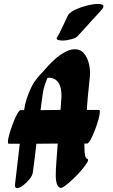

<svg xmlns="http://www.w3.org/2000/svg" viewBox="-20 -949 570 971"><path d="M286 1Q262 -4 262 -64Q262 -91 265 -130Q268 -169 272 -223L164 -222Q160 -186 155.5 -149.5Q151 -113 146 -77Q144 -61 129 -42.5Q114 -24 96.5 -11Q79 2 67 2Q53 2 56 -17Q62 -67 68 -119.5Q74 -172 80 -222H24Q20 -222 20 -232Q20 -245 27.5 -271Q35 -297 45.5 -325Q56 -353 67 -372.5Q78 -392 84 -392H102Q103 -395 103 -398Q108 -431 120 -463.5Q132 -496 142 -515Q152 -534 167 -552.5Q182 -571 196 -585Q250 -649 289.5 -674.5Q329 -700 357 -700Q388 -700 405.5 -678Q423 -656 430 -625.5Q437 -595 435 -569Q432 -534 429.5 -511.5Q427 -489 425 -469Q423 -449 421 -421Q420 -407 419 -393H481Q485 -393 485 -383Q485 -370 477.5 -343.5Q470 -317 459.5 -289.5Q449 -262 438 -242.5Q427 -223 421 -223H407Q407 -211 407 -202Q407 -150 422 -145Q430 -143 421 -127.5Q412 -112 393 -89.5Q374 -67 352 -46Q330 -25 311.5 -11Q293 3 286 1ZM197 -480Q194 -460 191 -438Q188 -416 185 -392L286 -393L289 -435L291 -461Q291 -503 280 -523Q269 -543 255 -549.5Q241 -556 231 -556Q227 -556 224.5 -555.5Q222 -555 221 -555Q219 -552 218 -551Q212 -536 206 -517.5Q200 -499 197 -480ZM269 -761Q274 -768 283 -786Q292 -804 301.5 -824.5Q311 -845 318 -859.5Q325 -874 325 -874Q336 -889 363.5 -901.5Q391 -914 422 -921.5Q453 -929 475 -929Q503 -929 503 -917Q503 -911 499 -906Q498 -904 485 -889.5Q472 -875 453.5 -855Q435 -835 417 -815Q399 -795 387 -782Q375 -769 375 -769Q368 -758 342.5 -751Q317 -744 296 -744Q280 -744 271.5 -748Q263 -752 269 -761Z"/></svg>

Font: Ga Maamli
Style: Regular
Weight: 400
Designer: Afotey Clement Nii Odai, Ama Asantewa Diaka, David Abbey-Thompson
Foundry: Sorkin Type Co.
Version: Version 1.000; ttfautohint (v1.8.4.7-5d5b)